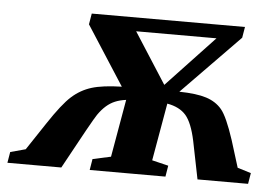

<svg xmlns="http://www.w3.org/2000/svg" viewBox="-98 -512 819 565"><g transform="rotate(5 311.0 -229.5)"><path d="M653.3 0H503.9L481.4 -111.8Q470.2 -164.6 451.4 -186.3Q432.6 -208 396 -214.4L366.2 -44.4L414.6 -32.7L409.2 0H185.5L190.9 -32.7L244.6 -44.4L274.4 -214.8Q255.9 -212.4 241.9 -206.5Q228 -200.7 216.1 -190.2Q204.1 -179.7 192.9 -163.6Q181.6 -147.5 101.6 0H-57.6L-52.2 -32.2L-7.3 -44.4L45.9 -124.5Q85.9 -185.1 111.6 -208Q137.2 -231 169.4 -241Q201.7 -251 258.3 -252.4L146 -426.8L151.4 -459H604L598.6 -426.8L428.2 -252.4Q479.5 -251.5 508.3 -242.2Q537.1 -232.9 554.4 -212.2Q571.8 -191.4 593.8 -124.5L618.7 -44.4L658.7 -32.2ZM382.3 -268.6 523.4 -418.5H286.1Z"/></g></svg>

Font: Tinos
Style: Bold Italic
Weight: 700
Italic angle: -16.333°
Designer: Steve Matteson
Foundry: Monotype Imaging Inc.
Version: Version 1.23